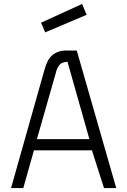

<svg xmlns="http://www.w3.org/2000/svg" viewBox="-20 -953 644 973"><path d="M396 -933 419 -878 209 -789 188 -838ZM205 -598Q211 -619 219 -637.5Q227 -656 241 -669.5Q255 -683 275 -690.5Q295 -698 325 -697H369L569 0H507L446 -191H152L98 0H36ZM167 -248H433L322 -640Q291 -638 279.5 -622Q268 -606 263 -584Z"/></svg>

Font: Panefresco 250wt
Style: Regular
Weight: 300
Version: Version 1.000